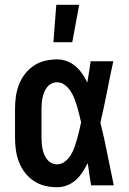

<svg xmlns="http://www.w3.org/2000/svg" viewBox="-20 -777 540 805"><path d="M204 -600 216 -757H312L283 -600ZM219 8Q194 8 168.5 2Q143 -4 121.5 -18.5Q100 -33 84 -54Q68 -75 59 -99Q50 -123 46.5 -148.5Q43 -174 43 -200V-320Q43 -346 46.5 -371.5Q50 -397 59 -421Q68 -445 84 -466Q100 -487 121.5 -501.5Q143 -516 168.5 -522Q194 -528 219 -528Q241 -528 261 -520.5Q281 -513 297 -499Q313 -485 325 -467.5Q337 -450 346 -431Q350 -454 353.5 -476Q357 -498 360 -520H455Q441 -456 428.5 -391.5Q416 -327 401 -263Q417 -198 430 -132Q443 -66 457 0H362Q358 -23 354.5 -46.5Q351 -70 348 -93Q338 -74 326 -55.5Q314 -37 298 -22.5Q282 -8 261.5 0Q241 8 219 8ZM219 -88Q237 -88 252 -99.5Q267 -111 276.5 -126.5Q286 -142 292 -159Q298 -176 303 -193.5Q308 -211 312 -228.5Q316 -246 320 -264Q316 -281 312 -298Q308 -315 303 -331.5Q298 -348 291.5 -364.5Q285 -381 275.5 -395.5Q266 -410 251.5 -421Q237 -432 219 -432Q207 -432 196 -426.5Q185 -421 177.5 -411.5Q170 -402 165.5 -391Q161 -380 158.5 -368Q156 -356 155 -344Q154 -332 154 -320V-200Q154 -188 155 -176Q156 -164 158.5 -152Q161 -140 165.5 -129Q170 -118 177.5 -108.5Q185 -99 196 -93.5Q207 -88 219 -88Z"/></svg>

Font: Iosevka Algr
Style: Bold
Weight: 700
Monospace: yes
Designer: Belleve Invis
Foundry: Belleve Invis
Version: Version 26.0.2; ttfautohint (v1.8.3)